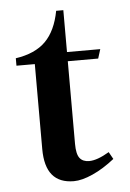

<svg xmlns="http://www.w3.org/2000/svg" viewBox="-47 -623 451 667"><g transform="rotate(-5 178.5 -289.5)"><path d="M84 -113V-409H20V-435Q88 -445 124.5 -481.5Q161 -518 174 -587H199V-441H315L305 -409H199V-121Q199 -85 210 -71Q221 -57 243 -57Q271 -57 313 -82L327 -57Q288 -26 250 -9Q212 8 184 8Q134 8 109 -22Q84 -52 84 -113Z"/></g></svg>

Font: Ibarra Real Nova
Style: Bold
Weight: 700
Designer: Jose Maria Ribagorda & Octavio Pardo
Foundry: Jose Maria Ribagorda
Version: Version 1.014